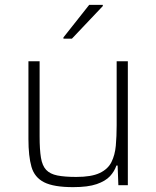

<svg xmlns="http://www.w3.org/2000/svg" viewBox="-20 -762 643 790"><path d="M281 8Q201 8 161.5 -12Q122 -32 109.5 -75.5Q97 -119 97 -190V-510H143V-201Q143 -146 148.5 -113Q154 -80 170 -63Q186 -46 216 -40Q246 -34 294 -34Q356 -34 390 -50Q424 -66 438.5 -95Q453 -124 456.5 -162.5Q460 -201 460 -246V-510H506V0H467L464 -81H459Q451 -57 432.5 -37Q414 -17 378 -4.5Q342 8 281 8ZM241 -603V-608L347 -742H403V-737L276 -603Z"/></svg>

Font: Saira ExtraLight
Style: Regular
Weight: 200
Designer: Hector Gatti with collaboration of the Omnibus-Type team
Foundry: Omnibus-Type
Version: Version 1.100; ttfautohint (v1.8.3)